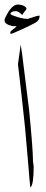

<svg xmlns="http://www.w3.org/2000/svg" viewBox="-55 -850 202 844"><path d="M90 -141 93 -118Q93 -38 79 -26Q77 -26 66.5 -159.5Q56 -293 40 -429Q24 -565 24 -567.5Q24 -570 30 -611L36 -654L42 -614Q44 -600 49 -558Q49 -558 73 -366Q90 -193 90 -141ZM67 -767Q69 -767 89 -774Q109 -781 115 -781H119V-778Q119 -761 101 -750.5Q83 -740 40 -720.5Q-3 -701 -7 -701Q-9 -701 -10 -706Q-11 -711 3 -721.5Q17 -732 17 -733.5Q17 -735 13 -735H7Q3 -735 1 -735Q-35 -743 -35 -760Q-35 -768 -29 -778Q-3 -830 23 -830Q39 -830 51 -823.5Q63 -817 61 -809Q59 -807 51 -796.5Q43 -786 43 -784Q25 -801 16 -801Q7 -801 2 -799.5Q-3 -798 -7 -794Q-11 -790 -7 -786.5Q-3 -783 5 -781Q41 -767 67 -767Z"/></svg>

Font: AMoshref-Naskh
Style: Naskh
Weight: 500
Version: Version 0.001